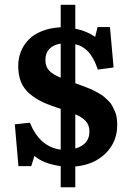

<svg xmlns="http://www.w3.org/2000/svg" viewBox="-20 -685 554 803"><path d="M233.9 98.1V9.8Q160.2 -0.5 124 -33.2L110.8 9.8H57.1L42 -165L105 -171.9Q146 -70.8 233.9 -59.1V-230Q189 -243.7 158.2 -258.1Q127.4 -272.5 103.3 -293.5Q79.1 -314.5 67.6 -342.8Q56.2 -371.1 56.2 -409.2Q56.2 -440.4 67.1 -468.5Q78.1 -496.6 99.4 -518.8Q120.6 -541 155.3 -554.9Q189.9 -568.8 233.9 -570.8V-665H294.9V-564.9Q341.3 -556.2 377.9 -530.8L388.2 -571.8H439.9L455.1 -402.8L389.2 -394Q372.6 -443.4 349.4 -468.3Q326.2 -493.2 294.9 -500V-336.9Q313 -330.6 321 -327.4Q329.1 -324.2 345.9 -317.9Q362.8 -311.5 371.1 -306.9Q379.4 -302.2 393.6 -294.7Q407.7 -287.1 415 -280.3Q422.4 -273.4 432.9 -263.7Q443.4 -253.9 448.7 -243.7Q454.1 -233.4 460 -220.7Q465.8 -208 468 -193.4Q470.2 -178.7 470.2 -162.1Q470.2 -91.3 421.6 -43.5Q373 4.4 294.9 11.2V98.1ZM233.9 -359.9V-502.9Q169.9 -491.2 169.9 -434.1Q169.9 -406.2 185.8 -389.6Q201.7 -373 233.9 -359.9ZM294.9 -64Q354 -80.6 354 -134.8Q354 -161.1 339.1 -178Q324.2 -194.8 294.9 -207Z"/></svg>

Font: Literata Book SemiBold
Style: Regular
Weight: 600
Designer: Latin by Veronika Burian and Jose Scaglione. Greek by Irene Vlachou. Cyrillic by Vera Evstafieva
Foundry: TypeTogether
Version: Version 2.003;PS 002.003;hotconv 1.0.88;makeotf.lib2.5.64775